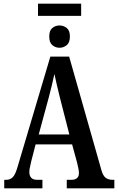

<svg xmlns="http://www.w3.org/2000/svg" viewBox="-20 -1021 640 1041"><path d="M186 -935V-1001H420V-935ZM303 -762Q281 -762 264 -776Q247 -790 247 -823Q247 -856 264 -869.5Q281 -883 303 -883Q324 -883 341.5 -869.5Q359 -856 359 -823Q359 -790 341.5 -776Q324 -762 303 -762ZM3 0V-46H14Q35 -46 49.5 -60.5Q64 -75 77 -122L253 -714H355L530 -98Q538 -69 552.5 -57.5Q567 -46 592 -46H600V0H342V-46H366Q408 -46 408 -83Q408 -94 404.5 -110Q401 -126 398 -139L371 -238H173L150 -149Q148 -137 143.5 -119.5Q139 -102 139 -88Q139 -69 149 -57.5Q159 -46 182 -46H210V0ZM190 -292H356L307 -483Q297 -523 289 -557Q281 -591 275 -620Q269 -591 261 -558Q253 -525 244 -491Z"/></svg>

Font: Noto Serif ExtraCondensed SemiBold
Style: Regular
Weight: 600
Width: 2
Designer: Monotype Design Team
Foundry: Monotype Imaging Inc.
Version: Version 2.015; ttfautohint (v1.8.4.7-5d5b)